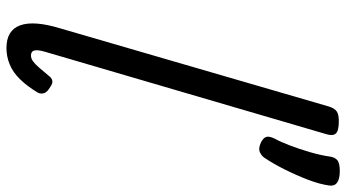

<svg xmlns="http://www.w3.org/2000/svg" viewBox="-259 -799 1073 595"><g transform="rotate(90 277.5 -501.5)"><path d="M129 15Q74 15 58.5 -27.5Q43 -70 68 -152L310 -984Q316 -1003 326 -1009Q336 -1015 355 -1015Q385 -1015 393.5 -1006Q402 -997 396 -977L140 -103Q134 -82 136.5 -71.5Q139 -61 152 -61Q161 -61 169.5 -67Q178 -73 188.5 -85Q199 -97 214 -115Q221 -125 229.5 -127Q238 -129 249 -121Q265 -112 268.5 -102Q272 -92 267 -82Q247 -49 225.5 -27Q204 -5 179.5 5Q155 15 129 15ZM423 -773Q408 -780 404.5 -789.5Q401 -799 410 -817Q420 -835 431 -864Q442 -893 451.5 -925.5Q461 -958 465 -986Q467 -1002 476 -1010Q485 -1018 510 -1018Q534 -1018 545.5 -1010Q557 -1002 555 -986Q551 -956 537 -919.5Q523 -883 505 -847Q487 -811 468 -783Q463 -776 452 -770.5Q441 -765 423 -773Z"/></g></svg>

Font: Playwrite AU QLD
Style: Regular
Weight: 400
Designer: Veronika Burian, José Scaglione
Foundry: TypeTogether
Version: Version 1.002